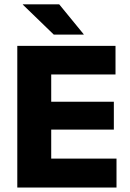

<svg xmlns="http://www.w3.org/2000/svg" viewBox="-20 -846 586 866"><path d="M211 0H58V-639H211ZM505.5 0H103.5V-130.5H505.5ZM493.5 -261.5H147.5V-387H493.5ZM501 -510H103V-639H501ZM83 -826.5H247L357.5 -691.5V-690H222.5L83 -825Z"/></svg>

Font: Anek Devanagari Medium
Style: Bold
Weight: 700
Version: Version 1.003